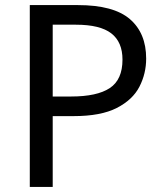

<svg xmlns="http://www.w3.org/2000/svg" viewBox="-20 -734 645 754"><path d="M286 -714Q426 -714 490 -659Q554 -604 554 -504Q554 -445 527.5 -393.5Q501 -342 438.5 -310Q376 -278 269 -278H187V0H97V-714ZM278 -637H187V-355H259Q361 -355 411 -388Q461 -421 461 -500Q461 -569 417 -603Q373 -637 278 -637Z"/></svg>

Font: Noto Sans Medefaidrin
Style: Regular
Weight: 400
Designer: Dalton Maag Ltd
Foundry: Dalton Maag Ltd
Version: Version 1.002; ttfautohint (v1.8.4.7-5d5b)